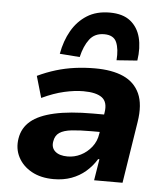

<svg xmlns="http://www.w3.org/2000/svg" viewBox="-55 -828 772 888"><g transform="rotate(5 331.0 -384.0)"><path d="M227 11Q167 11 124.5 -12.5Q82 -36 61.5 -75.5Q41 -115 49 -163Q57 -212 94.5 -243.5Q132 -275 203.5 -291Q275 -307 382 -307H455L443 -225H382Q329 -225 291.5 -221Q254 -217 234 -203.5Q214 -190 210 -162Q205 -133 224.5 -116Q244 -99 282 -99Q314 -99 343 -113.5Q372 -128 393 -154.5Q414 -181 419 -216L435 -316Q443 -365 416 -385.5Q389 -406 329 -406Q289 -406 240.5 -395Q192 -384 137 -358L108 -458Q150 -478 193 -491Q236 -504 281 -510Q326 -516 373 -516Q453 -516 505.5 -492.5Q558 -469 581 -418.5Q604 -368 591 -286L546 0H414L430 -99H424Q404 -66 375 -41Q346 -16 309 -2.5Q272 11 227 11ZM298 -562 205 -569Q216 -630 243 -677Q270 -724 313.5 -751.5Q357 -779 419 -779Q480 -779 515 -751Q550 -723 562 -676Q574 -629 565 -569L469 -562Q473 -614 459.5 -645.5Q446 -677 402 -677Q358 -677 334 -645.5Q310 -614 298 -562Z"/></g></svg>

Font: Nunito Sans 6pt ExtraBold
Style: Italic
Weight: 800
Italic angle: -9°
Version: Version 3.101;gftools[0.9.27]